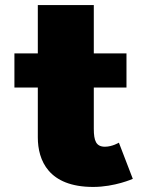

<svg xmlns="http://www.w3.org/2000/svg" viewBox="-20 -724 582 759"><path d="M129.5 -513H37V-378H129.5V-181C129.5 -90 172 15 348.3 15C433.7 15 505 -17 505 -17L450 -160C450 -160 423.7 -144 395 -144C360 -144 350.8 -167 350.8 -215V-378H480V-513H350.8V-704H129.5Z"/></svg>

Font: Blink
Style: Wide
Weight: 400
Designer: Mew Too
Foundry: Cannot Into Space Fonts
Version: Version 001.000